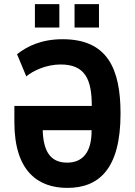

<svg xmlns="http://www.w3.org/2000/svg" viewBox="-20 -903 656 935"><path d="M308 12C460 12 567 -78 567 -350C567 -570 502 -712 285 -712C183 -712 114 -679 63 -639L108 -531C141 -559 206 -589 275 -589C395 -589 427 -516 427 -387H50V-308C50 -67 167 12 308 12ZM307 -111C222 -111 191 -171 188 -269H426C427 -162 383 -111 307 -111ZM343 -769H462V-883H343ZM150 -769H269V-883H150Z"/></svg>

Font: Finlandica SemiBold
Style: Regular
Weight: 600
Designer: Niklas Ekholm, Juho Hiilivirta, Jaakko Suomalainen
Foundry: Helsinki Type Studio
Version: Version 2.000;Glyphs 3.2 (3202)